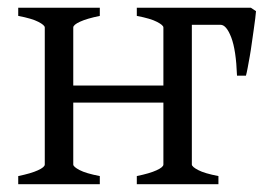

<svg xmlns="http://www.w3.org/2000/svg" viewBox="-20 -474 688 494"><path d="M332 0V-21Q365.2 -27.8 382.8 -35.9Q400.4 -43.9 400.4 -50.8V-210H168.5V-50.8Q168.5 -44.9 184.8 -36.4Q201.2 -27.8 236.8 -21V0H26.9V-21Q60.1 -27.8 77.6 -35.9Q95.2 -43.9 95.2 -50.8V-403.3Q95.2 -409.2 78.9 -417.7Q62.5 -426.3 26.9 -433.1V-454.1H236.8V-433.1Q203.6 -426.3 186 -418.2Q168.5 -410.2 168.5 -403.3V-253.9H400.4V-403.3Q400.4 -409.2 384 -417.7Q367.7 -426.3 332 -433.1V-454.1H625.5L638.7 -445.3Q638.2 -439 636.7 -426.3Q635.3 -413.6 632.8 -397.5Q630.4 -381.3 627.9 -363.3Q625.5 -345.2 622.6 -328.9Q619.6 -312.5 617.2 -299.3Q614.7 -286.1 612.8 -279.3H589.8Q587.4 -345.2 575 -377.7Q562.5 -410.2 547.4 -410.2H473.6V-50.8Q473.6 -44.9 490 -36.4Q506.3 -27.8 542 -21V0Z"/></svg>

Font: Gentium Unicode
Style: Regular
Weight: 400
Version: Version 1.009